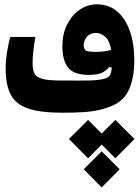

<svg xmlns="http://www.w3.org/2000/svg" viewBox="-20 -500 626 860"><path d="M258.3 4.9Q161.1 4.9 106 -13.9Q50.8 -32.7 28.1 -75.9Q5.4 -119.1 5.4 -192.4Q5.4 -230 12.2 -271.2Q19 -312.5 26.9 -334.5H138.2Q132.3 -298.8 129.2 -270Q126 -241.2 126 -218.3Q126 -187.5 134.8 -170.4Q143.6 -153.3 171.6 -146.2Q199.7 -139.2 258.3 -139.2Q267.6 -139.2 276.6 -139.2Q285.6 -139.2 294.9 -139.2Q341.8 -138.7 383.5 -139.6Q425.3 -140.6 451.2 -148.4Q468.3 -153.3 473.9 -166Q479.5 -178.7 480.5 -198.7L466.8 -198.2Q456.1 -183.1 436 -173.8Q416 -164.6 378.4 -164.6Q310.1 -164.6 284.7 -197.5Q259.3 -230.5 259.3 -293.9Q259.3 -346.7 280 -388.9Q300.8 -431.2 335.9 -455.8Q371.1 -480.5 414.1 -480.5Q467.8 -480.5 505.1 -448.5Q542.5 -416.5 562 -360.1Q581.5 -303.7 581.5 -230Q581.5 -154.8 559.6 -102.8Q537.6 -50.8 485.8 -27.8Q457 -15.1 425.8 -7.8Q394.5 -0.5 354.5 2.2Q314.5 4.9 258.3 4.9ZM478 -276.4Q471.2 -316.9 451.7 -334.7Q432.1 -352.5 409.7 -352.5Q383.3 -352.5 369.1 -335.2Q355 -317.9 355 -297.9Q355 -276.9 367.2 -272.2Q379.4 -267.6 409.2 -267.6Q430.2 -267.6 446 -269.8Q461.9 -272 478 -276.4ZM496.6 37.1 582.5 122.6 496.6 209 435.5 147.5 374.5 209 288.6 122.6 374.5 37.1 435.5 98.1ZM435.5 177.7 516.1 258.3 435.5 339.4 355 258.3Z"/></svg>

Font: Cascadia Mono
Style: Bold
Weight: 700
Monospace: yes
Designer: Aaron Bell
Foundry: Saja Typeworks
Version: Version 2404.023; ttfautohint (v1.8.4)